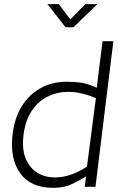

<svg xmlns="http://www.w3.org/2000/svg" viewBox="-20 -898 565 923"><path d="M235 5Q127 5 76.5 -66Q26 -137 41 -255Q50 -330 84 -386Q118 -442 173.5 -473.5Q229 -505 301 -505Q334 -505 366.5 -501Q399 -497 445 -476L473 -700H525L439 0H387L394 -50Q363 -31 325.5 -13Q288 5 235 5ZM398 -97 441 -426Q380 -453 322 -456Q264 -459 215 -436.5Q166 -414 134 -367.5Q102 -321 93 -249Q84 -177 106.5 -129Q129 -81 173.5 -60Q218 -39 276.5 -47.5Q335 -56 398 -97ZM295 -767 208 -878H263L318 -805L391 -878H448L333 -767Z"/></svg>

Font: Kulim Park ExtraLight
Style: Italic
Weight: 275
Italic angle: -8°
Designer: Noponies / Dale Sattler
Foundry: Noponies
Version: Version 1.000; ttfautohint (v1.8.3)